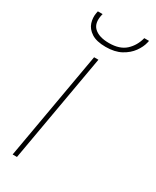

<svg xmlns="http://www.w3.org/2000/svg" viewBox="-176 -719 625 770"><g transform="rotate(30 136.5 -334.0)"><path d="M27 0 115 -501H135L47 0ZM134 -560Q91 -560 67.5 -575.5Q44 -591 37 -613.5Q30 -636 34 -658L36 -668H58Q46 -623 68.5 -601.5Q91 -580 138 -580Q187 -580 214 -604.5Q241 -629 251 -668H273L271 -659Q266 -637 249.5 -614Q233 -591 204.5 -575.5Q176 -560 134 -560Z"/></g></svg>

Font: DM Sans 18pt Thin
Style: Italic
Weight: 250
Italic angle: -10°
Designer: Colophon Foundry, Jonny Pinhorn
Foundry: Colophon Foundry
Version: Version 4.004;gftools[0.9.30]